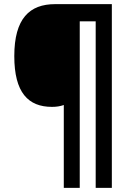

<svg xmlns="http://www.w3.org/2000/svg" viewBox="-20 -780 633 927"><path d="M520 127V-760H246C123 -760 49 -691 49 -509C49 -333 116 -264 231 -264C253 -264 271 -267 288 -273V127H365V-677H442V127Z"/></svg>

Font: Noto Sans Devanagari SemiCondensed
Style: Bold
Weight: 700
Width: 4
Designer: Jelle Bosma - Monotype Design Team
Foundry: Monotype Imaging Inc.
Version: Version 2.004